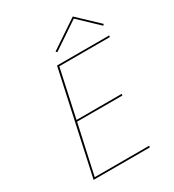

<svg xmlns="http://www.w3.org/2000/svg" viewBox="-202 -965 974 1077"><g transform="rotate(-30 285.0 -426.0)"><path d="M235 -648 168 -339H461L459 -329H166L96 -10H449L447 0H83L226 -658H564L562 -648ZM562 -722 439 -839 265 -722 258 -730 440 -852 570 -729Z"/></g></svg>

Font: Ysabeau Hairline
Style: Italic
Weight: 100
Italic angle: -12°
Designer: Christian Thalmann (Catharsis Fonts)
Version: Version 0.003